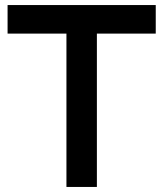

<svg xmlns="http://www.w3.org/2000/svg" viewBox="-20 -740 646 760"><path d="M243 0H363.5V-607H596.5V-720H10V-607H243Z"/></svg>

Font: Manrope
Style: Bold
Weight: 700
Designer: Mikhail Sharanda
Foundry: Mikhail Sharanda
Version: Version 4.505;FEAKit 1.0